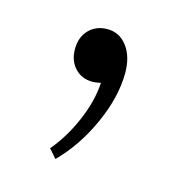

<svg xmlns="http://www.w3.org/2000/svg" viewBox="-53 -137 314 340"><g transform="rotate(15 104.0 33.0)"><path d="M156 -23Q156 21 133.5 71Q111 121 76 156L62 140Q85 113 101 76Q117 39 119 5Q109 7 104 7Q84 7 71.5 -6.5Q59 -20 59 -41Q59 -63 72 -76.5Q85 -90 106 -90Q128 -90 142 -71.5Q156 -53 156 -23Z"/></g></svg>

Font: Sarabun Thin
Style: Regular
Weight: 250
Designer: Suppakit Chalermlarp | Katatrad Co.,Ltd.
Foundry: Cadson Demak Co.,Ltd.
Version: Version 1.000; ttfautohint (v1.6)